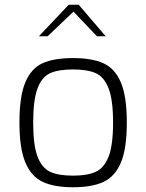

<svg xmlns="http://www.w3.org/2000/svg" viewBox="-20 -784 617 810"><path d="M62 -267Q62 -378 87 -437Q112 -496 160 -517.5Q208 -539 288 -539Q368 -539 416.5 -517Q465 -495 490 -436Q515 -377 515 -267Q515 -157 490 -98Q465 -39 416.5 -16.5Q368 6 288 6Q209 6 160.5 -16.5Q112 -39 87 -98.5Q62 -158 62 -267ZM457 -267Q457 -363 438 -411.5Q419 -460 383.5 -475.5Q348 -491 288 -491Q227 -491 192 -475.5Q157 -460 138.5 -411.5Q120 -363 120 -267Q120 -171 138.5 -123Q157 -75 192 -59Q227 -43 288 -43Q348 -43 383.5 -59Q419 -75 438 -123Q457 -171 457 -267ZM270 -764H312L426 -631H389L290 -735L181 -631H144Z"/></svg>

Font: Exo Light
Style: Regular
Weight: 300
Designer: Natanael Gama
Foundry: Natanael Gama
Version: Version 1.500; ttfautohint (v1.6)